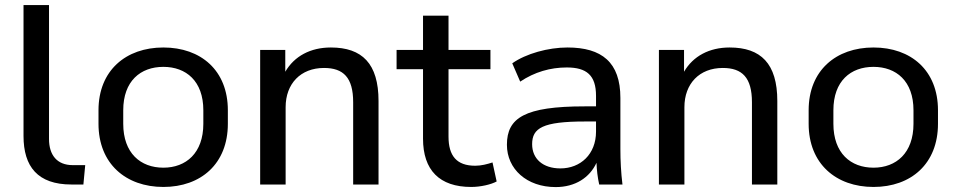

<svg xmlns="http://www.w3.org/2000/svg" viewBox="-20 -739 3828 769"><path d="M266.1 0H314L321.3 -77.6H271.5C208 -77.6 176.3 -118.2 176.3 -182.6V-718.8H74.2V-194.3C74.2 -71.8 130.9 0 266.1 0Z M634.3 9.8C784.7 9.8 892.6 -83 892.6 -243.2V-297.4C892.6 -457 784.7 -548.8 634.3 -548.8C484.4 -548.8 374.5 -457 374.5 -297.4V-243.2C374.5 -83 484.4 9.8 634.3 9.8ZM634.3 -67.4C543 -67.4 473.6 -125.5 473.6 -243.2V-297.4C473.6 -414.6 543 -471.2 634.3 -471.2C725.1 -471.2 794.4 -414.6 794.4 -297.4V-243.2C794.4 -126 725.1 -67.4 634.3 -67.4Z M1124 0V-309.6C1124 -403.8 1184.1 -466.8 1277.8 -466.8C1355.5 -466.8 1394.5 -428.2 1394.5 -329.6V0H1496.1V-334.5C1496.1 -484.4 1430.2 -548.8 1305.2 -548.8C1224.1 -548.8 1159.2 -514.6 1122.6 -451.7V-539.1H1022V0Z M1867.2 9.8C1905.3 9.8 1946.8 0 1969.2 -12.2L1952.6 -88.4C1931.2 -81.5 1908.2 -75.2 1883.3 -75.2C1809.1 -75.2 1776.4 -114.7 1776.4 -191.9V-461.9H1944.3V-539.1H1776.4V-676.3H1674.3V-539.1H1568.4V-461.9H1674.3V-183.6C1674.3 -57.6 1740.2 9.8 1867.2 9.8Z M2205.6 10.3C2284.2 10.3 2341.8 -27.8 2369.1 -86.9C2370.1 -58.1 2373.5 -28.8 2379.9 0H2473.1C2467.3 -47.4 2464.8 -95.2 2464.8 -142.1V-346.7C2464.8 -489.7 2390.1 -548.8 2252.9 -548.8C2175.8 -548.8 2086.9 -524.4 2031.7 -485.4L2063.5 -412.1C2121.1 -450.7 2184.6 -468.8 2250 -468.8C2329.6 -468.8 2367.2 -437.5 2367.2 -355V-313H2321.8C2081.5 -313 2010.3 -267.1 2010.3 -159.2C2010.3 -62 2089.8 10.3 2205.6 10.3ZM2224.6 -64.5C2154.8 -64.5 2111.3 -102.5 2111.3 -161.6C2111.3 -226.1 2153.8 -252.4 2322.8 -252.4H2367.2V-211.9C2367.2 -121.1 2304.7 -64.5 2224.6 -64.5Z M2721.2 0V-309.6C2721.2 -403.8 2781.2 -466.8 2875 -466.8C2952.6 -466.8 2991.7 -428.2 2991.7 -329.6V0H3093.3V-334.5C3093.3 -484.4 3027.3 -548.8 2902.3 -548.8C2821.3 -548.8 2756.3 -514.6 2719.7 -451.7V-539.1H2619.1V0Z M3478.5 9.8C3628.9 9.8 3736.8 -83 3736.8 -243.2V-297.4C3736.8 -457 3628.9 -548.8 3478.5 -548.8C3328.6 -548.8 3218.8 -457 3218.8 -297.4V-243.2C3218.8 -83 3328.6 9.8 3478.5 9.8ZM3478.5 -67.4C3387.2 -67.4 3317.9 -125.5 3317.9 -243.2V-297.4C3317.9 -414.6 3387.2 -471.2 3478.5 -471.2C3569.3 -471.2 3638.7 -414.6 3638.7 -297.4V-243.2C3638.7 -126 3569.3 -67.4 3478.5 -67.4Z"/></svg>

Font: Winston
Style: Regular
Weight: 400
Designer: Vernon Adams, Kim Jin-seong, David Berlow, Cristiano Sobral
Foundry: The Winston Project Authors
Version: Version 3.004